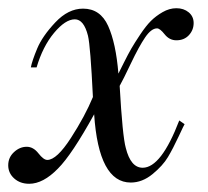

<svg xmlns="http://www.w3.org/2000/svg" viewBox="-20 -434 507 467"><path d="M362 -365Q348 -365 333 -343Q318 -321 298.5 -280Q279 -239 271 -225V-226Q278 -102 286 -74Q298 -26 327 -26Q372 -26 416 -141L429 -132Q428 -131 414.5 -102Q401 -73 388.5 -52Q376 -31 351 -10.5Q326 10 298 10Q220 10 209 -156Q155 -58 121 -24Q85 13 51 13Q29 13 14.5 0Q0 -13 0 -32Q0 -51 14 -64Q28 -77 45 -77Q61 -77 73.5 -61Q86 -45 95 -45Q118 -45 152.5 -98.5Q187 -152 206 -198Q200 -322 194 -347Q184 -387 162 -387Q139 -387 111.5 -354Q84 -321 69 -270H55Q58 -286 70.5 -316Q83 -346 114.5 -379.5Q146 -413 182 -413Q224 -413 243 -371Q262 -329 268 -255Q270 -259 281 -281Q292 -303 299.5 -316Q307 -329 321 -350Q335 -371 347 -383Q359 -395 375.5 -404.5Q392 -414 409 -414Q427 -414 439 -404Q451 -394 451 -378Q451 -361 439.5 -348.5Q428 -336 409 -336Q392 -336 380.5 -350.5Q369 -365 362 -365Z"/></svg>

Font: HK Venetian
Style: Italic
Weight: 400
Italic angle: -12°
Version: Version 1.000;PS 001.000;hotconv 1.0.88;makeotf.lib2.5.64775